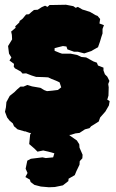

<svg xmlns="http://www.w3.org/2000/svg" viewBox="-20 -546 490 809"><path d="M54 -1 39 -14 34 -26 20 -38 10 -51 1 -75 5 -94 7 -116 21 -142 41 -158 52 -169 66 -181H79L95 -188L115 -182L150 -176L167 -166L178 -162L200 -164L224 -167L238 -178L231 -199L216 -206L198 -213L183 -220L165 -221L132 -222L113 -228L90 -237L75 -236L67 -245L43 -258L38 -265L39 -277L20 -291L28 -304L18 -320L14 -352L31 -380L30 -399L27 -413L46 -429L44 -435L61 -451L63 -458L75 -467L90 -485L102 -486L112 -495L123 -504L139 -505L156 -516L170 -522L180 -517L189 -525H205L258 -526L289 -520L299 -513L308 -517L327 -506L359 -496L383 -482L391 -479L402 -466L399 -447L418 -440L412 -424V-405L407 -390L402 -373L400 -367L393 -347L375 -337L365 -331L335 -321L308 -328H292L264 -338L260 -350L245 -352L225 -347L210 -343V-332L232 -323L241 -320H277L306 -314L323 -306L343 -304L374 -287L388 -282L393 -270L416 -261V-249L422 -233L432 -223L441 -205L436 -192L438 -178L437 -143L432 -126L442 -120L439 -102L424 -76L402 -51L396 -34L385 -27L364 -14L357 -6L338 -1L315 14L298 16L279 22L257 24L239 20L223 28L188 30L184 20L165 25L150 20L132 22L120 15L105 14L85 7V8ZM186 243 152 240 125 233 109 221 106 211 87 200 96 183 88 165 95 131 110 123 159 117 173 120 204 117 209 100 184 93 162 88 138 93 125 80 103 61 107 21 121 -3 129 -30 168 -28 187 -25 214 -31H240L259 -32L264 -14L275 -5L263 9L274 25L304 46L314 62L315 76L328 106L327 121L316 133L315 148L302 175L295 192L269 207L268 217L245 235L211 242Z"/></svg>

Font: Winky Rough Black
Style: Regular
Weight: 900
Designer: Simon Atzbach
Foundry: typofactur
Version: Version 1.206; ttfautohint (v1.8.4.7-5d5b)